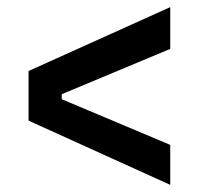

<svg xmlns="http://www.w3.org/2000/svg" viewBox="-20 -597 557 538"><path d="M457 -79 60 -259V-398L457 -577V-460L153 -333V-319L457 -191Z"/></svg>

Font: Bricolage Grotesque 10pt Medium
Style: Regular
Weight: 500
Designer: Mathieu Triay
Foundry: Atelier Triay
Version: Version 1.000; ttfautohint (v1.8.4.7-5d5b);gftools[0.9.32]